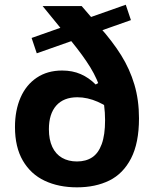

<svg xmlns="http://www.w3.org/2000/svg" viewBox="-20 -791 660 823"><path d="M575.8 -283.8Q575.8 -178.1 541.8 -112.1Q507.7 -46.2 448.4 -17.1Q389.1 12 310 12Q231.7 12 171.8 -16.1Q111.9 -44.2 78 -102.3Q44.2 -160.3 44.2 -246.6Q44.2 -317.9 68.1 -372.8Q92.1 -427.6 137.7 -458.1Q183.3 -488.7 246.4 -488.7Q290.6 -488.7 325.9 -473.3Q361.2 -458 390.1 -428.8L430.8 -451.8L480.4 -300.6Q444.1 -334.8 399.4 -354.5Q354.8 -374.1 311.6 -374.1Q252.8 -374.1 221.2 -338.5Q189.6 -302.8 189.6 -237.1Q189.6 -192.2 204.2 -161.2Q218.8 -130.2 245.9 -114.6Q273 -98.9 310 -98.9Q348.2 -98.9 374.9 -116.4Q401.6 -133.9 416 -173.2Q430.4 -212.5 430.4 -275.7Q430.4 -342.1 414.2 -397Q398.1 -451.9 367.2 -502.2Q336.4 -552.4 285.5 -614.7L162.7 -765H330.1L406.6 -676.1Q462.6 -613.1 499.4 -554.2Q536.2 -495.2 556 -428.8Q575.8 -362.2 575.8 -283.8ZM541.2 -704.8 137.6 -562.5 115.5 -628.3 519.1 -770.7Z"/></svg>

Font: Monaspace Neon Var
Style: Regular
Weight: 400
Designer: Riley Cran and the Lettermatic Team
Version: Version 1.000 (Monaspace Neon Var)